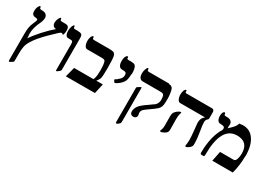

<svg xmlns="http://www.w3.org/2000/svg" viewBox="-7 -1369 3234 2341"><g transform="rotate(30 1610.0 -198.5)"><path d="M515 -485 514 -477Q514 -458 509 -438Q504 -420 500 -420Q499 -420 497 -422Q496 -423 492 -425L485 -430Q481 -432 478 -432Q465 -432 443 -412Q406 -379 349 -322Q296 -270 259 -226Q223 -185 195 -139Q168 -96 159 -55Q150 -14 150 53V149Q150 160 146 164Q142 168 128 176Q106 192 98 192Q92 192 90 189Q88 185 88 174V-200Q88 -248 94 -285Q100 -321 120 -366Q138 -405 138 -415Q138 -424 132 -429Q126 -434 107 -435Q86 -436 74 -444Q62 -452 57 -464Q52 -477 52 -507Q52 -532 64 -558Q76 -584 88 -584Q97 -584 97 -573Q97 -564 100 -558Q103 -553 120 -551L144 -550Q175 -548 192 -531Q210 -513 210 -486Q210 -464 198 -429Q165 -361 154 -318Q142 -273 142 -233Q142 -208 146 -165Q185 -225 258 -306Q333 -388 393 -438Q368 -438 353 -455Q338 -472 338 -500Q338 -527 352 -557Q366 -586 376 -586Q385 -586 385 -579V-571Q385 -561 393 -556Q400 -552 416 -552H454Q479 -552 491 -546Q503 -540 509 -525Q515 -510 515 -485Z M703 -44V-45Q703 -34 697 -28Q692 -22 675 -9Q659 4 653 4Q648 4 646 1Q645 -1 645 -13V-361Q645 -386 642 -397Q639 -408 632 -412Q625 -416 605 -416H577Q555 -416 543 -437Q531 -458 531 -496Q531 -529 542 -559Q553 -588 565 -588Q573 -588 573 -579V-570Q573 -552 593 -552H621Q673 -552 688 -540Q703 -528 703 -486Z M1194 0 785 1 821 -138H1094Q1108 -173 1111 -201Q1114 -231 1114 -270Q1114 -316 1110 -352Q1105 -392 1095 -403Q1084 -414 1053 -414H846Q823 -414 810 -441Q796 -469 796 -508Q796 -540 807 -565Q817 -589 831 -589Q840 -589 840 -580V-571Q840 -554 862 -554H1074Q1116 -554 1134 -548Q1152 -542 1161 -524Q1170 -506 1173 -454Q1176 -402 1176 -340Q1176 -226 1167 -193Q1164 -184 1153 -166Q1144 -152 1133 -139H1225Z M1468 -423 1464 -419Q1464 -368 1454 -338Q1444 -307 1421 -283Q1400 -260 1373 -243Q1348 -227 1339 -227Q1338 -227 1336 -229Q1335 -230 1326 -242Q1317 -254 1317 -261Q1317 -264 1322 -267Q1350 -282 1377 -311Q1402 -337 1402 -366Q1402 -387 1398 -395Q1393 -405 1382 -409Q1371 -413 1342 -413H1335Q1310 -413 1295 -436Q1280 -458 1280 -507Q1280 -540 1291 -564Q1302 -587 1315 -587Q1326 -587 1326 -579V-570Q1326 -553 1343 -553H1384Q1404 -553 1419 -550Q1435 -547 1445 -535Q1456 -522 1462 -497Q1468 -472 1468 -423Z M1654 145 1652 146Q1652 157 1648 162Q1644 168 1633 177Q1616 191 1605 191Q1595 191 1595 177V-300Q1595 -310 1598 -315Q1601 -319 1615 -327Q1641 -344 1647 -344Q1652 -344 1653 -343Q1654 -342 1654 -337ZM1924 -552 1919 -547Q1966 -547 1980 -509Q1997 -447 1997 -382Q1997 -323 1993 -298Q1989 -270 1975 -249Q1962 -228 1919 -197Q1888 -174 1847 -146Q1805 -117 1794 -101Q1782 -84 1782 -62Q1782 -55 1785 -46Q1788 -37 1788 -29Q1788 -7 1775 5Q1762 17 1742 17Q1721 17 1708 4Q1695 -9 1695 -29Q1695 -72 1722 -110Q1749 -147 1829 -200Q1858 -220 1883 -239Q1908 -252 1922 -277Q1936 -302 1936 -333Q1936 -348 1933 -369Q1930 -390 1924 -399Q1918 -408 1905 -411Q1892 -414 1859 -414H1631Q1570 -414 1570 -496Q1570 -528 1581 -558Q1592 -587 1602 -587Q1613 -587 1613 -578V-569Q1613 -552 1635 -552Z M2556 -427V-430Q2556 -416 2546 -409Q2523 -392 2523 -358Q2523 -318 2536 -247Q2554 -143 2554 -69Q2554 -48 2550 -39Q2545 -28 2538 -21Q2531 -10 2508 3L2499 9L2490 12L2481 14Q2470 14 2470 3L2471 -4Q2476 -27 2478 -76Q2478 -126 2469 -212Q2459 -292 2459 -310Q2459 -346 2469 -369Q2479 -393 2505 -414H2155Q2133 -414 2119 -441Q2105 -469 2105 -509Q2105 -529 2110 -549Q2115 -568 2122 -578Q2130 -589 2137 -589Q2147 -589 2147 -580V-569Q2147 -562 2150 -557Q2153 -553 2164 -553H2523Q2556 -553 2556 -512ZM2225 -317 2226 -316Q2226 -313 2219 -299Q2210 -268 2210 -221L2212 -75Q2212 -51 2206 -39Q2200 -28 2185 -17Q2170 -6 2152 1Q2133 9 2124 9Q2113 9 2113 -2L2115 -9Q2131 -40 2130 -90L2129 -206Q2129 -242 2135 -257Q2141 -272 2156 -287Q2172 -303 2189 -313Q2208 -324 2216 -324Q2218 -324 2222 -322Q2225 -320 2225 -317Z M3169 -250 3167 -251Q3167 -186 3158 -120Q3149 -53 3134 -1H2846L2874 -141H3054Q3070 -141 3078 -144Q3086 -147 3092 -156Q3099 -166 3103 -179Q3108 -195 3111 -215Q3114 -238 3114 -257Q3114 -419 2956 -419Q2736 -419 2736 -20Q2736 -6 2733 -2Q2730 3 2719 3H2695Q2678 3 2678 -18Q2678 -131 2701 -228Q2724 -322 2767 -390Q2769 -394 2769 -407Q2769 -424 2757 -431Q2745 -439 2705 -440Q2680 -440 2666 -463Q2652 -486 2652 -525Q2652 -551 2661 -569Q2670 -587 2681 -587Q2694 -587 2694 -571Q2694 -552 2715 -552H2737Q2772 -552 2791 -536Q2811 -519 2811 -491L2809 -457Q2809 -445 2811 -437Q2859 -482 2880 -508Q2899 -532 2904 -558Q2944 -563 2957 -563Q3057 -563 3113 -480Q3169 -397 3169 -250Z"/></g></svg>

Font: Libra Serif Modern
Style: Bold
Weight: 700
Designer: Stefan Peev, Context Ltd
Foundry: Ascender Corporation
Version: Version 1.000